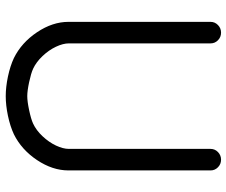

<svg xmlns="http://www.w3.org/2000/svg" viewBox="-82 -728 809 686"><g transform="rotate(90 323.0 -384.5)"><path d="M57.6 -731.9Q57.6 -747.3 69 -758.3Q80.3 -769.3 96.2 -769.3Q112.1 -769.3 123.3 -758.3Q134.5 -747.3 134.5 -731.9V-225.8Q134.5 -204.8 146.5 -179.4Q158.4 -154.1 179.8 -131.5Q201.2 -108.9 225.3 -97.7Q241.7 -90.3 272.9 -83.6Q304.2 -76.9 323 -76.9Q341.8 -76.9 373.3 -83.6Q404.8 -90.3 420.9 -97.7Q445.1 -108.9 466.3 -131.5Q487.5 -154.1 499.5 -179.4Q511.5 -204.8 511.5 -225.8V-731.9Q511.5 -747.3 522.8 -758.3Q534.2 -769.3 550 -769.3Q565.9 -769.3 577.1 -758.3Q588.4 -747.3 588.4 -731.9V-224.1Q588.4 -167.2 551.4 -111.8Q514.4 -56.4 459.2 -29.1Q430.9 -15.9 393.3 -7.9Q355.7 0 323 0Q290.5 0 252.9 -7.9Q215.3 -15.9 187 -29.1Q131.8 -56.4 94.7 -111.8Q57.6 -167.2 57.6 -224.1Z"/></g></svg>

Font: Tecnico
Style: Grueso
Weight: 700
Version: Version 1.3